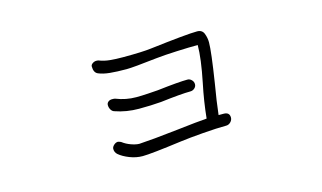

<svg xmlns="http://www.w3.org/2000/svg" viewBox="-55 -564 1110 662"><g transform="rotate(-15 500.0 -232.5)"><path d="M714 -99Q714 -90 707 -83Q700 -76 691 -76Q658 -76 607.5 -72Q557 -68 527 -64Q415 -49 386 -49Q363 -49 340 -58Q317 -67 303 -79Q294 -87 294 -99Q294 -106 301 -112.5Q308 -119 316 -119Q324 -117 327 -115Q340 -105 357 -99Q374 -93 386 -93Q405 -94 443 -97.5Q481 -101 524 -106Q601 -115 632 -117Q638 -177 651 -239Q668 -322 668 -370Q638 -370 593 -368Q548 -366 520 -363Q433 -353 410 -353Q375 -353 350.5 -355.5Q326 -358 310 -365Q296 -371 296 -393Q296 -399 302.5 -403.5Q309 -408 316 -408Q321 -408 324 -407Q342 -400 362.5 -398Q383 -396 409 -396Q478 -396 509 -400Q642 -416 678 -416Q696 -416 702 -400.5Q708 -385 708 -369Q708 -336 691 -228Q680 -164 675 -118H693Q714 -118 714 -99ZM315 -250Q315 -257 320.5 -261.5Q326 -266 334 -266Q343 -266 345 -265Q380 -251 417 -251Q436 -251 459 -252.5Q482 -254 495 -255Q572 -264 603 -264Q611 -264 617.5 -257.5Q624 -251 624 -242Q624 -234 617.5 -228Q611 -222 602 -222Q570 -222 495 -213Q459 -210 416 -210Q371 -210 331 -224Q324 -226 319.5 -233.5Q315 -241 315 -250Z"/></g></svg>

Font: Tsukimi Rounded Light
Style: Regular
Weight: 300
Designer: Takashi Funayama
Foundry: Takashi Funayama
Version: Version 1.032; ttfautohint (v1.8.3)